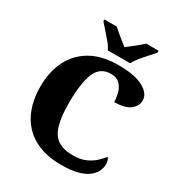

<svg xmlns="http://www.w3.org/2000/svg" viewBox="-215 -1072 1138 1224"><g transform="rotate(30 354.0 -460.5)"><path d="M418 10Q297 10 216 -36Q135 -82 94.5 -164.5Q54 -247 54 -358Q54 -466 95 -548.5Q136 -631 217 -677.5Q298 -724 417 -724Q541 -724 602.5 -689.5Q664 -655 664 -605Q664 -564 626.5 -535Q589 -506 511 -506Q511 -540 501.5 -573.5Q492 -607 469 -629.5Q446 -652 406 -652Q324 -652 294 -575.5Q264 -499 264 -358Q264 -257 282 -195.5Q300 -134 341.5 -107Q383 -80 452 -80Q506 -80 543.5 -96.5Q581 -113 607 -137Q633 -161 650 -183Q657 -176 661 -162Q665 -148 665 -137Q665 -114 654.5 -88.5Q644 -63 617 -40.5Q590 -18 541.5 -4Q493 10 418 10ZM311 -771Q301 -794 279 -820.5Q257 -847 233.5 -873Q210 -899 194 -918V-931H285Q296 -921 315.5 -904Q335 -887 356.5 -870.5Q378 -854 393 -842Q408 -854 429.5 -870.5Q451 -887 471.5 -904Q492 -921 502 -931H593V-918Q578 -899 554 -873Q530 -847 508.5 -820.5Q487 -794 476 -771Z"/></g></svg>

Font: Noto Serif Hentaigana Black
Style: Regular
Weight: 900
Designer: Kazuhiro Yamada
Foundry: nipponia
Version: Version 1.000; ttfautohint (v1.8.4.7-5d5b)